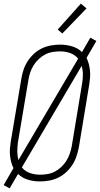

<svg xmlns="http://www.w3.org/2000/svg" viewBox="-20 -988 549 1054"><path d="M33 46 0 28 54 -65Q46 -81 41.5 -98.5Q37 -116 35 -134.5Q33 -153 34.5 -172Q36 -191 39 -210L97 -555Q101 -580 109 -604.5Q117 -629 131.5 -651.5Q146 -674 166 -692.5Q186 -711 210 -722.5Q234 -734 260 -738.5Q286 -743 310 -743Q344 -743 376 -733.5Q408 -724 430 -702L476 -781L509 -763L455 -670Q463 -654 467.5 -636.5Q472 -619 474 -600.5Q476 -582 474.5 -563Q473 -544 470 -525L413 -180Q408 -155 400 -130.5Q392 -106 377.5 -83.5Q363 -61 343 -42.5Q323 -24 299 -12.5Q275 -1 249 3.5Q223 8 199 8Q165 8 133.5 -1.5Q102 -11 79 -33ZM81 -109 409 -666Q392 -687 366 -696.5Q340 -706 310 -706Q290 -706 268.5 -702.5Q247 -699 228 -689Q209 -679 192.5 -663.5Q176 -648 164.5 -629.5Q153 -611 146 -590.5Q139 -570 136 -549L78 -204Q75 -180 75 -156Q75 -132 81 -109ZM200 -29Q220 -29 241 -32.5Q262 -36 281 -46Q300 -56 316.5 -71.5Q333 -87 344.5 -105.5Q356 -124 363 -144.5Q370 -165 374 -186L431 -531Q435 -555 435 -579Q435 -603 428 -626L100 -69Q117 -48 143.5 -38.5Q170 -29 200 -29ZM322 -804 297 -826 424 -968 455 -942Z"/></svg>

Font: Iosevka Extralight
Style: Italic
Weight: 200
Italic angle: -9°
Monospace: yes
Designer: Belleve Invis
Foundry: Belleve Invis
Version: Version 32.5.0; ttfautohint (v1.8.4)